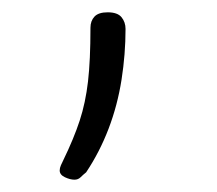

<svg xmlns="http://www.w3.org/2000/svg" viewBox="-20 -91 353 312"><path d="M101 201Q94 201 85.5 197Q77 193 77 186Q77 182 79 177.5Q81 173 83 169Q100 134 109.5 105Q119 76 123 41.5Q127 7 127 -46Q127 -57 133.5 -64Q140 -71 155 -71Q171 -71 177.5 -63Q184 -55 184 -44Q184 -3 177.5 38.5Q171 80 156.5 118Q142 156 120 189Q115 193 111 197Q107 201 101 201Z"/></svg>

Font: Playwrite FR Moderne Thin
Style: Regular
Weight: 250
Version: Version 1.002